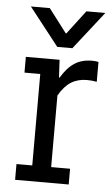

<svg xmlns="http://www.w3.org/2000/svg" viewBox="-51 -714 434 749"><g transform="rotate(5 166.5 -339.5)"><path d="M37 -61.7H98.8V-419.8H37V-481.5H169.1L172.8 -412.3H175.3Q198.8 -451.9 227.2 -470.4Q255.6 -488.9 295.1 -488.9Q309.9 -488.9 321 -486.4V-408.6Q302.5 -412.3 282.7 -412.3Q246.9 -412.3 220.4 -395.7Q193.8 -379 172.8 -342V-61.7H246.9V0H37ZM186.4 -586.4 256.8 -679H330.9L214.8 -530.9H155.6L39.5 -679H113.6L184 -586.4Z"/></g></svg>

Font: Slabo 27px
Style: Regular
Weight: 400
Version: Version 1.02 Build 003a